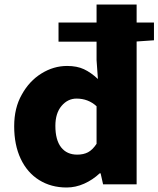

<svg xmlns="http://www.w3.org/2000/svg" viewBox="-20 -819 704 853"><path d="M43 -258Q43 -340 77 -399Q110 -459 164 -492.5Q218 -526 278 -526Q322 -526 353 -511.5Q384 -497 415 -468L409 -552V-799H587V0H438L427 -49H423Q392 -20 354 -3Q316 14 276 14Q207 14 154 -19Q101 -52 72 -113.5Q43 -175 43 -258ZM409 -180V-347Q372 -381 320 -381Q281 -381 253.5 -348.5Q226 -316 226 -260Q226 -197 251.5 -164.5Q277 -132 323 -132Q351 -132 371 -142.5Q391 -153 409 -180ZM240 -719H664V-640L577 -634H240Z"/></svg>

Font: Merged Yaku Han JP Black
Style: Regular
Weight: 900
Designer: Ryoko NISHIZUKA 西塚涼子 (kana, bopomofo & ideographs); Paul D. Hunt (Latin, Greek & Cyrillic); Sandoll Communications 산돌커뮤니
Foundry: Adobe
Version: Version 2.004